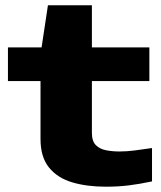

<svg xmlns="http://www.w3.org/2000/svg" viewBox="-20 -693 609 725"><path d="M380 12Q308 12 252.5 -4.5Q197 -21 165 -60.5Q133 -100 133 -168V-387H10V-514H137L161 -673H327V-514H544V-387H327V-191Q327 -160 342 -145Q357 -130 381 -125.5Q405 -121 431 -121Q459 -121 489.5 -125Q520 -129 554 -134V-8Q507 2 466.5 7Q426 12 380 12Z"/></svg>

Font: Special Gothic Expanded One
Style: Regular
Weight: 400
Designer: Alistair McCready
Foundry: Monolith
Version: Version 1.010; ttfautohint (v1.8.4.7-5d5b)